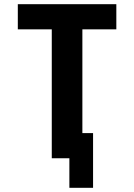

<svg xmlns="http://www.w3.org/2000/svg" viewBox="-20 -755 640 916"><path d="M424 141H311V0H227V-615H65V-735H535V-615H373V-120H424Z"/></svg>

Font: Iosevka Curly Heavy Extended
Style: Regular
Weight: 900
Width: 7
Monospace: yes
Designer: Belleve Invis
Foundry: Belleve Invis
Version: Version 11.1.0; ttfautohint (v1.8.3)